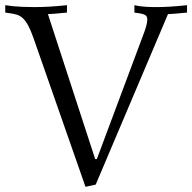

<svg xmlns="http://www.w3.org/2000/svg" viewBox="-26 -699 735 734"><path d="M337.9 -90.8H344.2L518.1 -556.2Q527.8 -581.1 532.5 -597.2Q537.1 -613.3 537.1 -624Q537.1 -636.2 530 -640.9Q522.9 -645.5 508.8 -647.9L487.8 -650.9V-679.2Q495.6 -677.2 507.8 -675.3Q518.1 -673.8 534.2 -672.9Q550.3 -671.9 573.2 -671.9Q595.7 -671.9 624.3 -673.6Q652.8 -675.3 689 -679.2V-650.9Q676.3 -649.9 666.5 -648.9Q656.7 -647.9 648.7 -647.2Q640.6 -646.5 632.8 -646Q625 -645.5 616.2 -645L339.8 6.8L300.8 15.1L101.1 -556.2Q90.8 -585 81.3 -602.3Q71.8 -619.6 61.5 -629.2Q51.3 -638.7 39.8 -642.3Q28.3 -646 15.1 -647.9L-5.9 -650.9V-679.2Q6.8 -677.2 23.4 -675.3Q37.6 -673.8 58.1 -672.9Q78.6 -671.9 105 -671.9Q131.3 -671.9 162.6 -673.6Q193.8 -675.3 230 -679.2V-650.9Q217.3 -649.9 207.5 -648.9Q197.8 -647.9 189.7 -647.2Q181.6 -646.5 173.8 -646Q166 -645.5 157.2 -645Z"/></svg>

Font: Simonetta
Style: Regular
Weight: 400
Version: Version 1.004